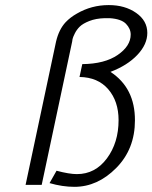

<svg xmlns="http://www.w3.org/2000/svg" viewBox="-20 -723 596 751"><path d="M80.1 0 199.2 -560.1Q210.4 -607.9 236.8 -636.2Q254.9 -655.3 280.8 -669.9Q337.9 -703.1 404.8 -703.1H405.8Q468.8 -703.1 512.5 -672.6Q556.2 -642.1 556.2 -594.2Q556.2 -549.3 517.1 -508.1Q478 -466.8 412.1 -441.9Q508.3 -378.9 507.8 -252Q507.8 -140.1 434.8 -66.2Q361.8 7.8 271 7.8Q224.1 7.8 173.8 -6.8L201.2 -55.2Q251 -42 280.8 -42Q352.5 -42 398.2 -103.5Q443.8 -165 443.8 -252.9Q443.8 -327.1 403.3 -374Q362.8 -420.9 291 -421.9L301.8 -472.2Q389.6 -473.1 440.4 -508.1Q491.2 -543 491.2 -587.9Q491.2 -610.8 472.7 -629.9Q454.1 -648.9 409.2 -651.9H389.2Q355 -650.9 329.6 -640.9Q304.2 -630.9 292 -618.9Q279.8 -606.9 272.5 -592Q265.1 -577.1 263.7 -570.1Q262.2 -563 262.2 -560.1L143.1 0Z"/></svg>

Font: CMU Bright
Style: Oblique
Weight: 500
Italic angle: -12°
Version: Version 0.7.0